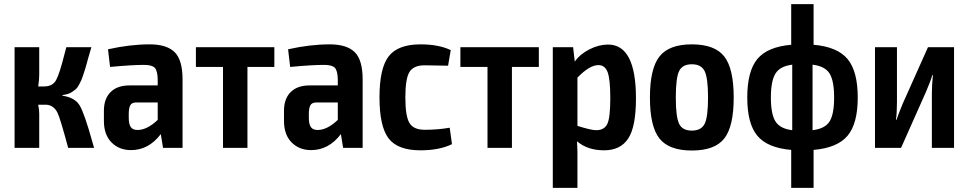

<svg xmlns="http://www.w3.org/2000/svg" viewBox="-20 -720 4717 935"><path d="M284 -257V-254Q345 -245 368 -206.5Q391 -168 429 -32Q435 -11 438 0H312Q273 -145 260 -171Q242 -207 207 -210Q204 -210 201 -210H166Q171 -185 171 -167V0H51V-490H171V-356Q171 -331 166 -299H194Q236 -299 253 -329.5Q270 -360 295 -460Q300 -480 303 -490H425Q419 -471 410 -438.5Q401 -406 397.5 -393.5Q394 -381 386.5 -358.5Q379 -336 375 -327.5Q371 -319 363.5 -305Q356 -291 349 -285.5Q342 -280 332 -273Q322 -266 310.5 -262.5Q299 -259 284 -257Z M709 -504Q792 -504 830.5 -466Q869 -428 869 -333V0H774L763 -67Q704 11 618 11Q560 11 523 -26.5Q486 -64 486 -131V-181Q486 -239 518.5 -271.5Q551 -304 610 -304H748V-334Q747 -376 733.5 -390Q720 -404 681 -404Q623 -404 516 -394L506 -480Q613 -504 709 -504ZM650 -87Q696 -87 748 -136V-221H641Q621 -220 614 -206.5Q607 -193 607 -166V-147Q607 -115 617 -101Q627 -87 650 -87Z M1316 -394H1185V0H1066V-394H934V-490H1316Z M1586 -504Q1669 -504 1707.5 -466Q1746 -428 1746 -333V0H1651L1640 -67Q1581 11 1495 11Q1437 11 1400 -26.5Q1363 -64 1363 -131V-181Q1363 -239 1395.5 -271.5Q1428 -304 1487 -304H1625V-334Q1624 -376 1610.5 -390Q1597 -404 1558 -404Q1500 -404 1393 -394L1383 -480Q1490 -504 1586 -504ZM1527 -87Q1573 -87 1625 -136V-221H1518Q1498 -220 1491 -206.5Q1484 -193 1484 -166V-147Q1484 -115 1494 -101Q1504 -87 1527 -87Z M2028 -504Q2116 -504 2175 -476L2162 -400Q2076 -402 2048 -402Q1994 -402 1974 -369.5Q1954 -337 1954 -246Q1954 -154 1974 -121Q1994 -88 2048 -88Q2112 -88 2170 -98L2181 -18Q2120 12 2027 12Q1917 12 1872.5 -46Q1828 -104 1828 -246Q1828 -388 1873 -446Q1918 -504 2028 -504Z M2604 -394H2473V0H2354V-394H2222V-490H2604Z M2941 -503Q3077 -503 3077 -241Q3077 -102 3039 -45Q3001 12 2922 12Q2841 12 2790 -32Q2793 21 2792 66V195H2672V-490H2771L2779 -420Q2804 -456 2850 -479.5Q2896 -503 2941 -503ZM2883 -86Q2923 -86 2937.5 -116.5Q2952 -147 2952 -242Q2952 -334 2939 -368.5Q2926 -403 2894 -403Q2851 -403 2792 -342V-107Q2859 -86 2883 -86Z M3349 -504Q3461 -504 3507 -445Q3553 -386 3553 -245Q3553 -104 3507 -45.5Q3461 13 3349 13Q3238 13 3191.5 -45.5Q3145 -104 3145 -245Q3145 -386 3191.5 -445Q3238 -504 3349 -504ZM3271 -245Q3271 -151 3287 -117.5Q3303 -84 3349 -84Q3395 -84 3411.5 -117Q3428 -150 3428 -245Q3428 -340 3411.5 -373.5Q3395 -407 3349 -407Q3303 -407 3287 -373.5Q3271 -340 3271 -245Z M4157 -245Q4157 -118 4107.5 -59Q4058 0 3942 10V195H3833V10Q3717 0 3668 -59Q3619 -118 3619 -245Q3619 -373 3668 -432.5Q3717 -492 3833 -502V-700H3942V-502Q4058 -492 4107.5 -432.5Q4157 -373 4157 -245ZM3937 -405V-86Q3997 -93 4019.5 -128Q4042 -163 4042 -245Q4042 -327 4019.5 -362.5Q3997 -398 3937 -405ZM3838 -86V-405Q3779 -398 3756.5 -362Q3734 -326 3734 -245Q3734 -164 3756.5 -128.5Q3779 -93 3838 -86Z M4626 0H4518V-265Q4518 -304 4523 -354H4520Q4512 -325 4489 -272L4368 0H4241V-490H4348V-223Q4348 -168 4343 -137H4346Q4354 -162 4376 -215L4499 -490H4626Z"/></svg>

Font: Exo 2 Semi Bold Condensed
Style: Regular
Weight: 600
Width: 3
Designer: Natanael Gama
Version: Version 1.001;PS 001.001;hotconv 1.0.70;makeotf.lib2.5.58329